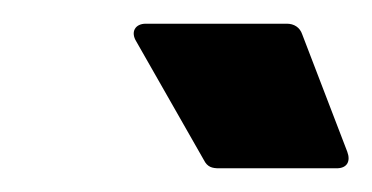

<svg xmlns="http://www.w3.org/2000/svg" viewBox="-20 -720 314 162"><path d="M273 -592 235 -691C233 -697 228 -700 222 -700H103C94 -700 90 -693 95 -685L152 -585C155 -579 159 -578 165 -578H264C273 -578 276 -584 273 -592Z"/></svg>

Font: Barlow ExtraBold
Style: Italic
Weight: 800
Italic angle: -7°
Designer: Jeremy Tribby
Foundry: Tribby Type
Version: Version 1.422;hotconv 1.0.109;makeotfexe 2.5.65596